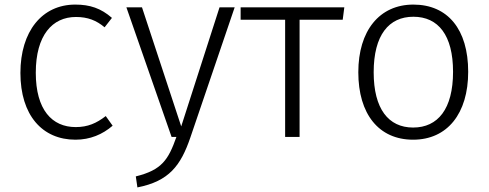

<svg xmlns="http://www.w3.org/2000/svg" viewBox="-20 -597 2130 837"><path d="M308 -577C163 -577 69 -460 69 -279C69 -95 164 12 309 12C373 12 427 -11 471 -49L441 -91C401 -60 363 -43 310 -43C207 -43 136 -118 136 -280C136 -443 208 -523 311 -523C363 -523 400 -508 436 -478L468 -519C420 -561 372 -577 308 -577Z M1003 -565H937L770 -46L599 -565H531L728 0H749C714 99 686 144 572 172L579 220C717 193 768 125 810 2Z M1481 -565H1029V-511H1223V0H1286V-511H1474Z M1782 -577C1634 -577 1542 -463 1542 -282C1542 -100 1631 12 1781 12C1930 12 2021 -102 2021 -284C2021 -469 1932 -577 1782 -577ZM1782 -524C1891 -524 1955 -443 1955 -284C1955 -122 1889 -41 1781 -41C1673 -41 1609 -123 1609 -282C1609 -444 1675 -524 1782 -524Z"/></svg>

Font: Glow Sans SC Normal
Style: Regular
Weight: 400
Designer: Ryoko NISHIZUKA (kana, bopomofo & ideographs); Paul D. Hunt (Latin, Greek & Cyrillic); Sandoll Communications, Soo-young
Version: Version 0.93